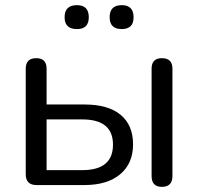

<svg xmlns="http://www.w3.org/2000/svg" viewBox="-20 -719 770 746"><path d="M453 -606Q406 -606 406 -652Q406 -699 453 -699Q499 -699 499 -652Q499 -606 453 -606ZM279 -606Q231 -606 231 -652Q231 -699 279 -699Q325 -699 325 -652Q325 -606 279 -606ZM308 0H122Q80 0 80 -42V-452Q80 -493 121 -493Q161 -493 161 -452V-313H308Q400 -313 448.5 -273Q497 -233 497 -158Q497 -84 447 -42Q397 0 308 0ZM609 7Q569 7 569 -35V-452Q569 -493 609 -493Q650 -493 650 -452V-35Q650 7 609 7ZM161 -255V-58H300Q419 -58 419 -157Q419 -255 300 -255Z"/></svg>

Font: Nunito
Style: Regular
Weight: 400
Designer: Vernon Adams
Foundry: Vernon Adams
Version: Version 3.602